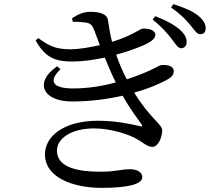

<svg xmlns="http://www.w3.org/2000/svg" viewBox="-20 -851 1040 927"><path d="M854 -618C870 -618 881 -629 881 -647C882 -667 873 -685 849 -707C822 -731 782 -753 729 -773L717 -756C761 -722 788 -690 808 -664C827 -639 838 -619 854 -618ZM947 -686C964 -686 973 -696 973 -714C973 -735 963 -754 936 -776C911 -796 870 -815 817 -831L806 -815C854 -781 877 -756 898 -731C919 -706 929 -686 947 -686ZM330 -554C379 -554 433 -562 486 -573C503 -531 521 -489 539 -453C474 -435 403 -424 333 -424C229 -424 215 -462 272 -517L256 -531C142 -453 188 -361 327 -361C415 -361 498 -372 572 -389C609 -323 646 -276 663 -251C669 -241 669 -238 655 -242C611 -252 539 -268 454 -268C282 -268 197 -189 197 -106C197 8 336 56 470 56C593 56 667 40 667 4C667 -20 641 -34 607 -34C563 -34 544 -22 464 -22C373 -22 255 -36 255 -123C255 -186 329 -231 434 -231C515 -231 592 -204 629 -186C674 -162 690 -142 716 -142C743 -142 763 -186 763 -222C763 -252 704 -279 628 -404C700 -424 758 -449 795 -471C814 -483 819 -495 819 -507C819 -532 790 -539 761 -537C747 -537 732 -520 656 -491C636 -483 614 -475 592 -468C570 -510 554 -549 541 -587C618 -608 683 -634 706 -650C723 -661 730 -672 730 -683C729 -707 698 -713 671 -713C656 -713 620 -679 521 -649C511 -686 506 -726 501 -755C496 -785 458 -794 416 -794C383 -794 357 -782 328 -763L331 -746C350 -746 370 -745 387 -743C418 -740 426 -729 435 -705L462 -633C413 -622 358 -613 322 -613C246 -613 216 -630 165 -667L152 -656C201 -567 254 -554 330 -554Z"/></svg>

Font: Source Han Serif CN Medium
Style: Regular
Weight: 500
Designer: Ryoko NISHIZUKA 西塚涼子 (kana & ideographs); Frank Grießhammer (Latin, Greek & Cyrillic); Wenlong ZHANG 张文龙 (bopomofo); San
Foundry: Adobe
Version: Version 2.002;hotconv 1.1.0;makeotfexe 2.6.0